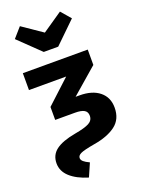

<svg xmlns="http://www.w3.org/2000/svg" viewBox="-187 -894 884 1198"><g transform="rotate(-20 254.5 -295.5)"><path d="M27 70Q27 15 69 -17Q111 -49 199 -65Q267 -77 295.5 -92.5Q324 -108 324 -139Q324 -165 304.5 -176.5Q285 -188 244 -188H112V-274L269 -419H22V-531H453V-429L281 -280H307Q391 -280 439 -241Q487 -202 487 -134Q487 -57 433.5 -17Q380 23 288 38Q219 50 196.5 60.5Q174 71 174 88Q174 101 186.5 112Q199 123 225 135L187 222Q111 199 69 160.5Q27 122 27 70ZM427 -748 286 -611H190L48 -748L105 -813L238 -722L371 -813Z"/></g></svg>

Font: Fira Sans BGR
Style: Bold
Weight: 700
Designer: bBox Type GmbH & Carrois Corporate GbR & Edenspiekermann AG
Foundry: bBox Type GmbH & Carrois Corporate GbR & Edenspiekermann AG
Version: Version 4.301